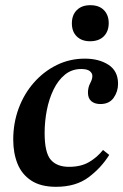

<svg xmlns="http://www.w3.org/2000/svg" viewBox="-20 -706 475 740"><path d="M196 14Q137 14 100.5 -10Q64 -34 47.5 -75Q31 -116 31 -168Q31 -232 52 -288.5Q73 -345 111 -388Q149 -431 199 -455.5Q249 -480 307 -480Q362 -480 398.5 -456Q435 -432 435 -383Q435 -353 418 -329Q401 -305 367 -305Q345 -305 332 -316Q319 -327 319 -349Q319 -369 327.5 -385Q336 -401 336 -413Q336 -424 326 -432Q316 -440 293 -440Q257 -440 230.5 -418.5Q204 -397 186.5 -361Q169 -325 160.5 -281.5Q152 -238 152 -193Q152 -118 175.5 -90.5Q199 -63 246 -63Q292 -63 323.5 -81.5Q355 -100 377 -128L401 -109Q370 -59 321 -22.5Q272 14 196 14ZM327 -547Q295 -547 276 -565.5Q257 -584 257 -616Q257 -648 276 -667Q295 -686 328 -686Q362 -686 380.5 -667Q399 -648 399 -617Q399 -585 380 -566Q361 -547 327 -547Z"/></svg>

Font: STIX Two Text SemiBold
Style: Italic
Weight: 600
Italic angle: -12°
Designer: Ross Mills, John Hudson & Paul Hanslow, Tiro Typeworks Ltd; with prior portions MicroPress Inc. and Coen Hoffman, Elsevi
Foundry: Tiro Typeworks Ltd
Version: Version 2.13 b171